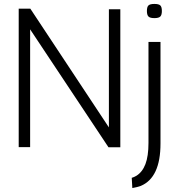

<svg xmlns="http://www.w3.org/2000/svg" viewBox="-20 -747 902 975"><path d="M75 0V-703H134L533 -100V-700H591V1H531L133 -598V0ZM764 -655Q742 -655 734 -663Q726 -671 726 -691Q726 -712 734 -719.5Q742 -727 764 -727Q786 -727 794 -719.5Q802 -712 802 -691Q802 -671 794 -663Q786 -655 764 -655ZM795 -534V-18Q795 155 695 197Q675 204 652 208L649 156Q660 153 672 146Q703 127 718.5 86.5Q734 46 734 -21V-534Z"/></svg>

Font: Georama Light
Style: Regular
Weight: 300
Designer: Jean-Baptiste Levee
Foundry: Production Type
Version: Version 1.000